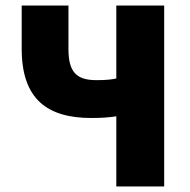

<svg xmlns="http://www.w3.org/2000/svg" viewBox="-20 -670 682 690"><path d="M398 0H570V-650H398V-388C380 -384 360 -382 326 -382C254 -382 226 -412 226 -494V-650H58V-494C58 -312 152 -246 308 -246C348 -246 370 -248 398 -252Z"/></svg>

Font: Giro Sans Black
Style: Regular
Weight: 900
Designer: Paul D. Hunt
Foundry: Adobe Systems Incorporated
Version: Version 1.000;PS 1.0;hotconv 1.0.88;makeotf.lib2.5.647800